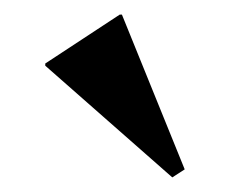

<svg xmlns="http://www.w3.org/2000/svg" viewBox="-20 -795 315 263"><path d="M216 -552 42 -705V-708L144 -775H147L233 -563Z"/></svg>

Font: Platypi
Style: Regular
Weight: 400
Designer: David Sargent
Foundry: Bolt Cutter Type
Version: Version 1.200; ttfautohint (v1.8.4.7-5d5b)